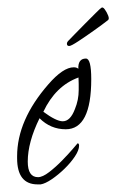

<svg xmlns="http://www.w3.org/2000/svg" viewBox="-20 -475 306 505"><path d="M79 10Q25 10 25 -59V-64Q25 -159 107 -253Q146 -298 174 -298Q182 -298 186 -294Q185 -321 206 -321Q220 -321 220 -267Q220 -135 153 -135Q113 -135 84 -164Q53 -101 53 -50Q53 -9 80 -9Q92 -9 109.5 -22.5Q127 -36 144 -53.5Q161 -71 172.5 -84.5Q184 -98 184 -98Q188 -98 188 -92Q188 -80 177 -63.5Q166 -47 149.5 -31Q133 -15 116 -3.5Q99 8 87 10ZM145 -156Q165 -156 177 -188Q187 -212 187 -238V-254Q187 -265 186.5 -269.5Q186 -274 186 -271Q126 -249 94 -181Q128 -156 145 -156ZM162 -354Q156 -354 156 -360Q156 -364 160 -368Q164 -372 176.5 -385Q189 -398 204.5 -413.5Q220 -429 232 -441Q244 -453 246 -454Q250 -458 255.5 -450.5Q261 -443 264.5 -434Q268 -425 264 -422Q250 -411 227.5 -395Q205 -379 186 -366.5Q167 -354 162 -354Z"/></svg>

Font: Petemoss
Style: Regular
Weight: 400
Designer: Robert E. Leuschke
Foundry: Robert E. Leuschke
Version: Version 1.010; ttfautohint (v1.8.3)